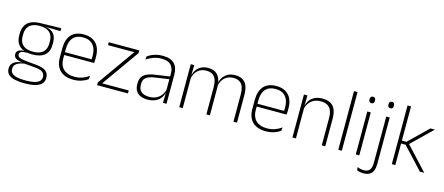

<svg xmlns="http://www.w3.org/2000/svg" viewBox="-54 -1289 4857 2099"><g transform="rotate(15 2375.0 -239.0)"><path d="M251 -140.5Q159 -140.5 109.5 -182.8Q60 -225 60 -306V-328Q60 -376.5 79 -413.5Q98 -450.5 139.5 -471.8Q181 -493 247.5 -494.5L483.5 -500V-467L310 -470V-470.5Q357.5 -464.5 385.8 -444.8Q414 -425 426.2 -394.5Q438.5 -364 438.5 -325V-302Q438.5 -222 390.8 -181.2Q343 -140.5 251 -140.5ZM248 153H257.5Q308.5 153 346.8 144.8Q385 136.5 406.8 118.2Q428.5 100 428.5 69V67Q428.5 32.5 403.2 12.8Q378 -7 318.5 -11.5L187.5 -22.5L206 -23.5Q168.5 -18.5 140 -8.2Q111.5 2 95.5 20.2Q79.5 38.5 79.5 66.5V68Q79.5 100.5 100.8 119Q122 137.5 160 145.2Q198 153 248 153ZM257 186H246.5Q185 186 139 175.5Q93 165 67.2 140.8Q41.5 116.5 41.5 75V73Q41.5 39.5 59.2 18Q77 -3.5 106.5 -14.8Q136 -26 171 -29.5L170 -28.5Q117.5 -33.5 94 -50.2Q70.5 -67 70.5 -95.5V-96Q70.5 -114 79.2 -127Q88 -140 107.5 -147.5Q127 -155 158 -155.5V-163L226 -144L187.5 -144.5Q142.5 -144 125 -133.8Q107.5 -123.5 107.5 -103.5V-103Q107.5 -81.5 130.2 -70Q153 -58.5 209 -53.5L325.5 -42.5Q400.5 -35.5 433.5 -8.2Q466.5 19 466.5 66.5V69Q466.5 111 440.2 136.8Q414 162.5 367 174.2Q320 186 257 186ZM250.5 -172Q300 -172 333.2 -187Q366.5 -202 383.5 -232Q400.5 -262 400.5 -305.5V-329.5Q400.5 -372 384 -402Q367.5 -432 334.8 -447.8Q302 -463.5 253.5 -463.5H249.5Q196 -463.5 162.5 -446.2Q129 -429 113.8 -398.5Q98.5 -368 98.5 -328.5V-307Q98.5 -262.5 115.5 -232.5Q132.5 -202.5 166.2 -187.2Q200 -172 250.5 -172Z M754.5 10Q656.5 10 604 -41.2Q551.5 -92.5 551.5 -187V-290.5Q551.5 -391.5 600 -445Q648.5 -498.5 741.5 -498.5Q803.5 -498.5 845.8 -474.2Q888 -450 909.8 -404.8Q931.5 -359.5 931.5 -295.5V-278Q931.5 -265.5 931 -252.8Q930.5 -240 929 -225.5H892.5Q893 -245.5 893 -263.2Q893 -281 893 -296Q893 -350.5 875.8 -388Q858.5 -425.5 824.8 -445.2Q791 -465 741.5 -465Q667.5 -465 629 -421Q590.5 -377 590.5 -293V-245V-239V-184.5Q590.5 -147 601.5 -117.5Q612.5 -88 633.8 -67.2Q655 -46.5 686.5 -35.5Q718 -24.5 759.5 -24.5Q806.5 -24.5 847 -38.5Q887.5 -52.5 923 -78.5L918.5 -40Q888 -17 846.2 -3.5Q804.5 10 754.5 10ZM919 -225.5H571.5V-257.5H919Z M1071.5 -33.5H1372.5V0H1023.5V-31L1323 -453.5H1025V-486.5H1370.5V-456Z M1809 0H1769L1771.5 -125L1769.5 -131.5V-290L1770 -328Q1770 -394.5 1736.5 -428.5Q1703 -462.5 1632 -462.5Q1578 -462.5 1534.8 -445.5Q1491.5 -428.5 1460.5 -407L1465 -444Q1481.5 -456 1506.2 -468.2Q1531 -480.5 1563.5 -488.5Q1596 -496.5 1636.5 -496.5Q1681.5 -496.5 1714.2 -485Q1747 -473.5 1768 -451.8Q1789 -430 1799 -399Q1809 -368 1809 -328.5ZM1595.5 10Q1523 10 1483.8 -24.2Q1444.5 -58.5 1444.5 -124V-136.5Q1444.5 -197.5 1482.5 -229.8Q1520.5 -262 1607.5 -274.5L1779 -300L1781 -269L1613 -244.5Q1544.5 -234.5 1514.2 -210Q1484 -185.5 1484 -138.5V-128Q1484 -77 1515 -50.5Q1546 -24 1605.5 -24Q1654 -24 1688.8 -42.2Q1723.5 -60.5 1744.8 -91.8Q1766 -123 1772.5 -162L1783 -131H1774Q1769 -94 1748 -61.8Q1727 -29.5 1689 -9.8Q1651 10 1595.5 10Z M2606.5 0H2566.5V-308.5Q2566.5 -356.5 2554.8 -391Q2543 -425.5 2516 -444Q2489 -462.5 2444 -462.5Q2402.5 -462.5 2371.5 -445Q2340.5 -427.5 2321.2 -397.2Q2302 -367 2296 -328.5L2284.5 -361.5H2291.5Q2297 -396.5 2317.5 -427.5Q2338 -458.5 2372.2 -477.5Q2406.5 -496.5 2455 -496.5Q2510 -496.5 2543.2 -474.5Q2576.5 -452.5 2591.5 -411.2Q2606.5 -370 2606.5 -312ZM1992.5 0H1953V-486.5H1992.5L1990 -362L1992.5 -360.5ZM2299.5 0H2260V-308Q2260 -356.5 2248 -391Q2236 -425.5 2209.5 -444Q2183 -462.5 2138 -462.5Q2095.5 -462.5 2064.2 -444.5Q2033 -426.5 2014.2 -395.2Q1995.5 -364 1989 -324L1977 -356H1988Q1993 -394 2012.8 -426Q2032.5 -458 2066.5 -477.2Q2100.5 -496.5 2149 -496.5Q2215.5 -496.5 2251.2 -462Q2287 -427.5 2296 -359.5Q2298 -348.5 2298.8 -337.5Q2299.5 -326.5 2299.5 -315Z M2933 10Q2835 10 2782.5 -41.2Q2730 -92.5 2730 -187V-290.5Q2730 -391.5 2778.5 -445Q2827 -498.5 2920 -498.5Q2982 -498.5 3024.2 -474.2Q3066.5 -450 3088.2 -404.8Q3110 -359.5 3110 -295.5V-278Q3110 -265.5 3109.5 -252.8Q3109 -240 3107.5 -225.5H3071Q3071.5 -245.5 3071.5 -263.2Q3071.5 -281 3071.5 -296Q3071.5 -350.5 3054.2 -388Q3037 -425.5 3003.2 -445.2Q2969.5 -465 2920 -465Q2846 -465 2807.5 -421Q2769 -377 2769 -293V-245V-239V-184.5Q2769 -147 2780 -117.5Q2791 -88 2812.2 -67.2Q2833.5 -46.5 2865 -35.5Q2896.5 -24.5 2938 -24.5Q2985 -24.5 3025.5 -38.5Q3066 -52.5 3101.5 -78.5L3097 -40Q3066.5 -17 3024.8 -3.5Q2983 10 2933 10ZM3097.5 -225.5H2750V-257.5H3097.5Z M3605.5 0H3566V-308Q3566 -356 3553 -390.5Q3540 -425 3510.5 -443.8Q3481 -462.5 3431.5 -462.5Q3386 -462.5 3352 -444.5Q3318 -426.5 3297.5 -395.2Q3277 -364 3270 -324L3259 -356H3269Q3274.5 -394 3295.5 -426Q3316.5 -458 3353.5 -477.2Q3390.5 -496.5 3442.5 -496.5Q3502 -496.5 3537.8 -474.2Q3573.5 -452 3589.5 -410.8Q3605.5 -369.5 3605.5 -311.5ZM3273.5 0H3234V-486.5H3273.5L3271 -362.5L3273.5 -361Z M3793 0H3753V-664H3793Z M3990.5 0H3951V-486.5H3990.5ZM3971 -585.5Q3955.5 -585.5 3947.8 -594.5Q3940 -603.5 3940 -620.5V-624.5Q3940 -641 3947.8 -650Q3955.5 -659 3971 -659Q3986 -659 3993.8 -650Q4001.5 -641 4001.5 -624.5V-620.5Q4001.5 -603 3993.8 -594.2Q3986 -585.5 3971 -585.5Z M4205 -22.5H4165.5V-486.5H4205ZM4185.5 -585.5Q4170 -585.5 4162.2 -594.5Q4154.5 -603.5 4154.5 -620.5V-624.5Q4154.5 -641 4162.2 -650Q4170 -659 4185.5 -659Q4201 -659 4208.5 -650Q4216 -641 4216 -624.5V-620.5Q4216 -603 4208.5 -594.2Q4201 -585.5 4185.5 -585.5ZM4082 177.5Q4061.5 177.5 4042.5 173.2Q4023.5 169 4010.5 163L4006 127Q4022.5 135.5 4040.2 139.5Q4058 143.5 4077 143.5Q4126.5 143.5 4146 116.2Q4165.5 89 4165.5 36V-150.5H4205V38Q4205 82.5 4193 113.8Q4181 145 4154 161.2Q4127 177.5 4082 177.5Z M4726 0H4676.5L4449.5 -244H4391.5V-276.5H4449.5L4666 -486.5H4716L4477 -254.5V-269ZM4398.5 0H4359V-664H4398.5Z"/></g></svg>

Font: Anek Malayalam Medium ExtraLight
Style: Regular
Weight: 250
Version: Version 1.003